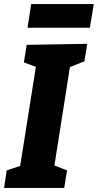

<svg xmlns="http://www.w3.org/2000/svg" viewBox="-26 -922 480 942"><path d="M402 -707 388 -621 317 -593 241 -110 303 -86 289 0H-6L7 -86L73 -108L150 -594L91 -616L105 -702ZM127 -902H434L415 -786H109Z"/></svg>

Font: Bitter Pro ExtraBold
Style: Italic
Weight: 800
Italic angle: -9°
Designer: Sol Matas, and Bitter project Authors
Foundry: Sol Matas
Version: Version 1.010